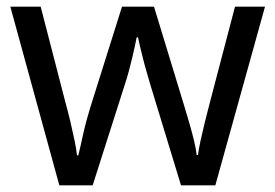

<svg xmlns="http://www.w3.org/2000/svg" viewBox="-20 -557 826 576"><path d="M431 -303Q425 -324 419 -344.5Q413 -365 408.5 -383.5Q404 -402 400 -418Q396 -434 394 -445H390Q388 -434 384.5 -418Q381 -402 376.5 -383Q372 -364 366.5 -343.5Q361 -323 354 -302L258 -1H158L11 -537H102L176 -251Q184 -222 191 -192.5Q198 -163 203.5 -136.5Q209 -110 211 -91H215Q218 -103 222 -121Q226 -139 230.5 -159Q235 -179 240.5 -199Q246 -219 251 -235L346 -537H442L534 -235Q541 -212 548.5 -186Q556 -160 562 -135.5Q568 -111 570 -92H574Q576 -109 581.5 -134.5Q587 -160 594.5 -190.5Q602 -221 610 -251L685 -537H775L626 -1H523Z"/></svg>

Font: uoriya05
Style: Book
Weight: 400
Designer: Jelle Bosma - Monotype Design Team
Foundry: Monotype Imaging Inc.
Version: Version 2.003